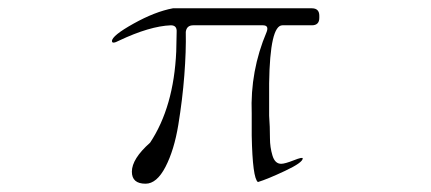

<svg xmlns="http://www.w3.org/2000/svg" viewBox="-20 -430 1040 463"><path d="M331 13Q298 13 298 -16Q298 -47 342 -86Q399 -172 405 -306L406 -353Q407 -369 392 -369Q341 -367 267 -332Q250 -323 250 -331Q250 -344 302 -373Q354 -402 397 -410H732Q750 -410 750 -392V-387Q750 -369 732 -369H661Q631 -369 629 -229V-151Q631 -125 631 -96Q631 -75 637 -55Q643 -35 658 -35Q667 -35 688.5 -43.5Q710 -52 710 -48Q710 -38 667.5 -18Q625 2 602 9Q589 0 587 -103V-156Q583 -259 623 -353Q629 -369 614 -369H446Q430 -369 428 -353Q429 -307 424.5 -248.5Q420 -190 410 -129Q400 -68 379 -27.5Q358 13 331 13Z"/></svg>

Font: cwTeXMing
Style: Medium
Weight: 500
Version: Version 1.17